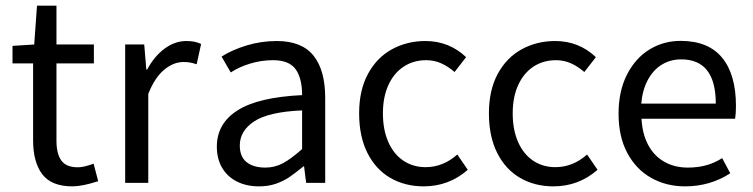

<svg xmlns="http://www.w3.org/2000/svg" viewBox="-20 -642 2642 674"><path d="M23.9 -419.4V-481L100.1 -485.8L109.9 -622.1H178.2V-485.8H309.6V-419.4H178.2V-148.4Q178.2 -101.6 195.6 -78.1Q212.9 -54.7 253.4 -54.7Q273.9 -54.7 308.6 -67.4L324.7 -5.9Q268.6 12.2 234.4 12.2Q160.6 12.2 128.4 -30.3Q96.2 -72.8 96.2 -149.4V-419.4Z M486.3 -485.8 493.7 -397.9H496.6Q521.5 -444.3 557.6 -471.2Q593.8 -498 634.3 -498Q649.9 -498 661.9 -495.6Q673.8 -493.2 686 -487.8L670.4 -416.5Q656.2 -420.9 646.7 -422.6Q637.2 -424.3 623.5 -424.3Q589.4 -424.3 556.4 -397.2Q523.4 -370.1 500.5 -312.5V0H419.4V-485.8Z M938.5 -430.7Q897.5 -430.7 858.6 -418.9Q819.8 -407.2 790 -387.7L757.8 -443.4Q794.4 -466.8 845.5 -482.4Q896.5 -498 951.7 -498Q1039.1 -498 1080.3 -447Q1121.6 -396 1121.6 -297.9V0H1054.7L1047.4 -58.1H1045.4Q1015.1 -33.2 994.6 -19.5Q974.1 -5.9 948 3.2Q921.9 12.2 889.2 12.2Q845.7 12.2 812.3 -4.4Q778.8 -21 760 -52.5Q741.2 -84 741.2 -127Q741.2 -208.5 814 -254.6Q886.7 -300.8 1040.5 -308.1Q1040.5 -367.7 1017.6 -399.2Q994.6 -430.7 938.5 -430.7ZM1040.5 -118.7V-254.4Q923.8 -249.5 872.8 -216.3Q821.8 -183.1 821.8 -131.3Q821.8 -91.8 845.7 -72.8Q869.6 -53.7 911.6 -53.7Q944.8 -53.7 973.4 -69.1Q1002 -84.5 1040.5 -118.7Z M1616.2 -441.4 1575.7 -389.2Q1552.7 -409.2 1528.3 -419.9Q1503.9 -430.7 1476.1 -430.7Q1431.6 -430.7 1397.2 -408.2Q1362.8 -385.7 1343.5 -343.5Q1324.2 -301.3 1324.2 -244.1Q1324.2 -186.5 1343 -143.8Q1361.8 -101.1 1395.8 -78.1Q1429.7 -55.2 1474.1 -55.2Q1535.2 -55.2 1585.4 -99.6L1622.1 -45.9Q1555.7 12.2 1467.3 12.2Q1401.9 12.2 1350.6 -17.3Q1299.3 -46.9 1270 -104.7Q1240.7 -162.6 1240.7 -244.1Q1240.7 -325.7 1272 -383.1Q1303.2 -440.4 1356.2 -469.2Q1409.2 -498 1473.1 -498Q1556.6 -498 1616.2 -441.4Z M2071.8 -441.4 2031.2 -389.2Q2008.3 -409.2 1983.9 -419.9Q1959.5 -430.7 1931.6 -430.7Q1887.2 -430.7 1852.8 -408.2Q1818.4 -385.7 1799.1 -343.5Q1779.8 -301.3 1779.8 -244.1Q1779.8 -186.5 1798.6 -143.8Q1817.4 -101.1 1851.3 -78.1Q1885.3 -55.2 1929.7 -55.2Q1990.7 -55.2 2041 -99.6L2077.6 -45.9Q2011.2 12.2 1922.9 12.2Q1857.4 12.2 1806.2 -17.3Q1754.9 -46.9 1725.6 -104.7Q1696.3 -162.6 1696.3 -244.1Q1696.3 -325.7 1727.5 -383.1Q1758.8 -440.4 1811.8 -469.2Q1864.7 -498 1928.7 -498Q2012.2 -498 2071.8 -441.4Z M2563.5 -270Q2563.5 -242.7 2560.5 -225.1H2231.9Q2234.9 -171.4 2255.6 -132.8Q2276.4 -94.2 2312.3 -74Q2348.1 -53.7 2394.5 -53.7Q2429.7 -53.7 2459 -61.8Q2488.3 -69.8 2515.1 -86.9L2543.5 -33.7Q2472.7 12.2 2384.8 12.2Q2318.8 12.2 2265.9 -17.6Q2212.9 -47.4 2182.1 -105Q2151.4 -162.6 2151.4 -242.7Q2151.4 -321.8 2180.7 -379.6Q2210 -437.5 2259.5 -468Q2309.1 -498.5 2369.1 -498.5Q2466.3 -498.5 2514.9 -439.5Q2563.5 -380.4 2563.5 -270ZM2371.1 -433.6Q2334 -433.6 2304 -415.5Q2273.9 -397.5 2254.6 -362.3Q2235.4 -327.1 2231 -278.3H2492.7Q2492.7 -433.6 2371.1 -433.6Z"/></svg>

Font: Varta
Style: Regular
Weight: 400
Designer: Joana Correia, Viktoriya Grabowska, Eben Sorkin
Foundry: Sorkin Type
Version: Version 1.002; ttfautohint (v1.3) -l 8 -r 24 -G 200 -x 12 -H